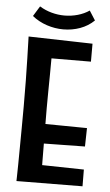

<svg xmlns="http://www.w3.org/2000/svg" viewBox="-58 -890 533 931"><g transform="rotate(5 208.5 -424.5)"><path d="M58.4 2.6Q58.4 2.6 58.9 -18.6Q59.4 -39.8 59.9 -76.6Q60.4 -113.4 60.7 -160.1Q61 -206.8 61.5 -258.7Q62 -310.6 62 -361.6Q62 -425.6 61.2 -486.4Q60.4 -547.2 59 -595.5Q57.6 -643.8 56.8 -672.3Q56 -700.8 56 -700.8L176.8 -688.8Q176.8 -688.8 176.3 -666.3Q175.8 -643.8 175.8 -607.3Q175.8 -570.8 175.3 -526.8Q174.8 -482.8 174.3 -439.8Q173.8 -396.8 173.8 -361.8Q173.8 -326.8 174.3 -280Q174.8 -233.2 175 -185.2Q175.2 -137.2 175.7 -96Q176.2 -54.8 176.7 -29.3Q177.2 -3.8 177.2 -3.8ZM58.4 2.6 116.8 -86.4 379.2 -81.4 379.8 0ZM112.4 -189.2V-286L376.8 -283L374.8 -193.2ZM104.2 -604.6 56 -700.8 367.8 -693V-605.6ZM220.2 -749.8Q179.6 -749.8 140 -762.9Q100.4 -776 68.4 -801.6L98.8 -851Q126 -834.2 157.2 -825.7Q188.4 -817.2 219.8 -817.2Q253.2 -817.2 284.6 -826.2Q316 -835.2 340.6 -852L369.8 -806.2Q340.8 -778 301.9 -763.9Q263 -749.8 220.2 -749.8Z"/></g></svg>

Font: Truculenta
Style: Regular
Weight: 400
Designer: Ivan Castro, Eva Sanz & Omnibus-Type Team
Foundry: Omnibus-Type
Version: Version 1.002